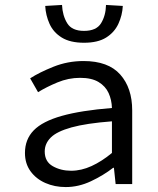

<svg xmlns="http://www.w3.org/2000/svg" viewBox="-20 -745 640 777"><path d="M246 12Q201 12 163.5 -4.5Q126 -21 103.5 -52Q81 -83 81 -126Q81 -181 116.5 -217.5Q152 -254 230 -276Q308 -298 433 -308Q432 -341 419.5 -368.5Q407 -396 379 -413Q351 -430 304 -430Q257 -430 212.5 -411.5Q168 -393 134 -372L102 -428Q139 -452 196.5 -475Q254 -498 318 -498Q418 -498 466.5 -443.5Q515 -389 515 -298V0H448L441 -66H438Q398 -35 348 -11.5Q298 12 246 12ZM268 -54Q309 -54 350.5 -73Q392 -92 433 -126V-254Q329 -246 269.5 -229.5Q210 -213 185.5 -188.5Q161 -164 161 -132Q161 -91 193.5 -72.5Q226 -54 268 -54ZM320 -572Q264 -572 230 -593Q196 -614 180.5 -648.5Q165 -683 163 -721L231 -725Q233 -682 252 -651Q271 -620 320 -620Q370 -620 389 -651Q408 -682 409 -725L477 -721Q475 -683 459 -648.5Q443 -614 409.5 -593Q376 -572 320 -572Z"/></svg>

Font: SauceCodePro NFM
Style: Regular
Weight: 400
Monospace: yes
Designer: Paul D. Hunt, Teo Tuominen
Foundry: Adobe
Version: Version 2.042;hotconv 1.1.0;makeotfexe 2.6.0;Nerd Fonts 3.3.